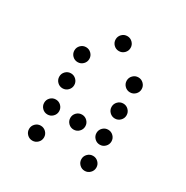

<svg xmlns="http://www.w3.org/2000/svg" viewBox="-147 -776 841 869"><g transform="rotate(30 273.5 -341.5)"><path d="M312.5 -615.2Q312.5 -599.1 301 -587.6Q289.6 -576.2 273.4 -576.2Q257.3 -576.2 245.8 -587.6Q234.4 -599.1 234.4 -615.2Q234.4 -631.3 245.8 -642.8Q257.3 -654.3 273.4 -654.3Q289.6 -654.3 301 -642.8Q312.5 -631.3 312.5 -615.2ZM175.8 -478.5Q175.8 -462.4 164.3 -450.9Q152.8 -439.5 136.7 -439.5Q120.6 -439.5 109.1 -450.9Q97.7 -462.4 97.7 -478.5Q97.7 -494.6 109.1 -506.1Q120.6 -517.6 136.7 -517.6Q152.8 -517.6 164.3 -506.1Q175.8 -494.6 175.8 -478.5ZM449.2 -478.5Q449.2 -462.4 437.7 -450.9Q426.3 -439.5 410.2 -439.5Q394 -439.5 382.6 -450.9Q371.1 -462.4 371.1 -478.5Q371.1 -494.6 382.6 -506.1Q394 -517.6 410.2 -517.6Q426.3 -517.6 437.7 -506.1Q449.2 -494.6 449.2 -478.5ZM175.8 -341.8Q175.8 -325.7 164.3 -314.2Q152.8 -302.7 136.7 -302.7Q120.6 -302.7 109.1 -314.2Q97.7 -325.7 97.7 -341.8Q97.7 -357.9 109.1 -369.4Q120.6 -380.9 136.7 -380.9Q152.8 -380.9 164.3 -369.4Q175.8 -357.9 175.8 -341.8ZM449.2 -341.8Q449.2 -325.7 437.7 -314.2Q426.3 -302.7 410.2 -302.7Q394 -302.7 382.6 -314.2Q371.1 -325.7 371.1 -341.8Q371.1 -357.9 382.6 -369.4Q394 -380.9 410.2 -380.9Q426.3 -380.9 437.7 -369.4Q449.2 -357.9 449.2 -341.8ZM175.8 -205.1Q175.8 -189 164.3 -177.5Q152.8 -166 136.7 -166Q120.6 -166 109.1 -177.5Q97.7 -189 97.7 -205.1Q97.7 -221.2 109.1 -232.7Q120.6 -244.1 136.7 -244.1Q152.8 -244.1 164.3 -232.7Q175.8 -221.2 175.8 -205.1ZM312.5 -205.1Q312.5 -189 301 -177.5Q289.6 -166 273.4 -166Q257.3 -166 245.8 -177.5Q234.4 -189 234.4 -205.1Q234.4 -221.2 245.8 -232.7Q257.3 -244.1 273.4 -244.1Q289.6 -244.1 301 -232.7Q312.5 -221.2 312.5 -205.1ZM449.2 -205.1Q449.2 -189 437.7 -177.5Q426.3 -166 410.2 -166Q394 -166 382.6 -177.5Q371.1 -189 371.1 -205.1Q371.1 -221.2 382.6 -232.7Q394 -244.1 410.2 -244.1Q426.3 -244.1 437.7 -232.7Q449.2 -221.2 449.2 -205.1ZM175.8 -68.4Q175.8 -52.2 164.3 -40.8Q152.8 -29.3 136.7 -29.3Q120.6 -29.3 109.1 -40.8Q97.7 -52.2 97.7 -68.4Q97.7 -84.5 109.1 -95.9Q120.6 -107.4 136.7 -107.4Q152.8 -107.4 164.3 -95.9Q175.8 -84.5 175.8 -68.4ZM449.2 -68.4Q449.2 -52.2 437.7 -40.8Q426.3 -29.3 410.2 -29.3Q394 -29.3 382.6 -40.8Q371.1 -52.2 371.1 -68.4Q371.1 -84.5 382.6 -95.9Q394 -107.4 410.2 -107.4Q426.3 -107.4 437.7 -95.9Q449.2 -84.5 449.2 -68.4Z"/></g></svg>

Font: DatDot Light
Style: Regular
Weight: 300
Designer: GGBot
Version: 1.00